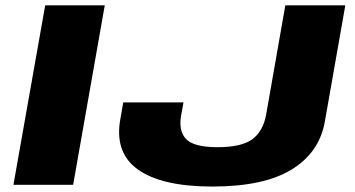

<svg xmlns="http://www.w3.org/2000/svg" viewBox="-20 -695 1335 722"><path d="M30.5 0H255L374 -675H150ZM779 6.5Q972 6.5 1076.5 -57.5Q1181 -121.5 1201.5 -237.5L1278.5 -675H1053L980.5 -262.5Q969 -201 928.5 -171.2Q888 -141.5 797.5 -141.5Q706.5 -141.5 678 -174Q649.5 -206.5 662.5 -268.5L670 -310H443.5L433.5 -252.5Q408 -123 497.8 -58.2Q587.5 6.5 779 6.5Z"/></svg>

Font: Anybody Expanded ExtraBold
Style: Italic
Weight: 800
Width: 7
Italic angle: -10°
Version: Version 1.113;gftools[0.9.25]